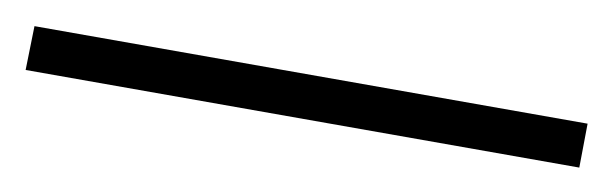

<svg xmlns="http://www.w3.org/2000/svg" viewBox="-28 -23 556 174"><g transform="rotate(10 250.0 64.0)"><path d="M505 44.5 504.5 85H-5L-4 44.5Z"/></g></svg>

Font: Merriweather 96pt Medium
Style: Regular
Weight: 500
Version: Version 2.100